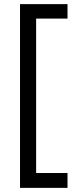

<svg xmlns="http://www.w3.org/2000/svg" viewBox="-20 -727 350 930"><path d="M307 -637H155V111H307V183H77V-707H307Z"/></svg>

Font: Hind
Style: Regular
Weight: 400
Designer: Manushi Parikh, Satya Rajpurohit
Foundry: Indian Type Foundry
Version: Version 2.000;PS 1.0;hotconv 1.0.79;makeotf.lib2.5.61930